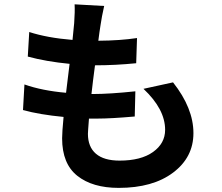

<svg xmlns="http://www.w3.org/2000/svg" viewBox="-20 -826 1040 901"><path d="M653.3 -409.2 792 -439.5Q887.7 -318.4 887.7 -201.2Q887.7 -87.9 792.5 -16.1Q697.3 55.7 537.1 55.7Q414.1 55.7 342.8 -1Q271.5 -57.6 271.5 -176.8Q271.5 -205.1 278.3 -277.3Q165 -288.1 87.9 -309.6L94.7 -429.7Q177.7 -400.4 290 -390.6Q293 -413.1 298.3 -459Q303.7 -504.9 306.6 -526.4Q196.3 -537.1 110.4 -560.5L117.2 -675.8Q201.2 -648.4 320.3 -638.7Q323.2 -661.1 328.1 -717.8Q332 -772.5 330.1 -805.7L468.8 -797.9Q457 -745.1 452.1 -710Q450.2 -701.2 446.8 -675.3Q443.4 -649.4 441.4 -634.8Q545.9 -635.7 623 -647.5L619.1 -529.3Q521.5 -519.5 425.8 -519.5Q416 -446.3 409.2 -384.8H416Q494.1 -384.8 615.2 -397.5L612.3 -279.3Q501 -269.5 436.5 -269.5H397.5Q396.5 -258.8 395.5 -243.2Q394.5 -227.5 393.6 -216.8Q392.6 -206.1 392.6 -198.2Q392.6 -136.7 430.2 -104.5Q467.8 -72.3 541 -72.3Q641.6 -72.3 698.2 -112.8Q754.9 -153.3 754.9 -216.8Q754.9 -313.5 653.3 -409.2Z"/></svg>

Font: Gen Shin Gothic Monospace Bold
Style: Bold
Weight: 700
Designer: [Source Han Sans]
Ryoko NISHIZUKA  (kana & ideographs); Paul D. Hunt (Latin, Greek & Cyrillic); Wenlong ZHANG  (bopomofo
Version: Version 1.002.20150607